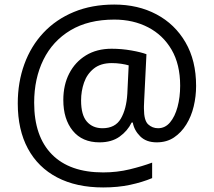

<svg xmlns="http://www.w3.org/2000/svg" viewBox="-20 -734 939 843"><path d="M841 -357Q841 -311 830.5 -267Q820 -223 798 -187.5Q776 -152 744 -130.5Q712 -109 668 -109Q622 -109 595.5 -135.5Q569 -162 563 -196H558Q540 -159 505 -134Q470 -109 417 -109Q341 -109 299.5 -160Q258 -211 258 -295Q258 -361 284 -411.5Q310 -462 357.5 -491Q405 -520 470 -520Q514 -520 556.5 -512.5Q599 -505 623 -496L613 -293Q612 -275 612 -267.5Q612 -260 612 -257Q612 -205 630.5 -188Q649 -171 674 -171Q705 -171 726.5 -196.5Q748 -222 759.5 -264.5Q771 -307 771 -358Q771 -451 733.5 -515.5Q696 -580 630.5 -614Q565 -648 482 -648Q368 -648 289.5 -601Q211 -554 170.5 -471.5Q130 -389 130 -283Q130 -135 208 -56Q286 23 433 23Q494 23 549.5 9.5Q605 -4 648 -20V48Q605 66 551.5 77.5Q498 89 433 89Q315 89 231 45Q147 1 102.5 -81.5Q58 -164 58 -280Q58 -373 87 -452.5Q116 -532 171 -590.5Q226 -649 304.5 -681.5Q383 -714 482 -714Q586 -714 667 -671Q748 -628 794.5 -548Q841 -468 841 -357ZM336 -293Q336 -229 361.5 -200Q387 -171 430 -171Q486 -171 510.5 -213Q535 -255 539 -322L545 -447Q532 -451 512 -454Q492 -457 471 -457Q422 -457 392 -433Q362 -409 349 -371.5Q336 -334 336 -293Z"/></svg>

Font: Noto Sans Old Permic
Style: Regular
Weight: 400
Designer: Monotype Design Team
Foundry: Monotype Imaging Inc.
Version: Version 2.001; ttfautohint (v1.8.4.7-5d5b)